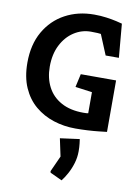

<svg xmlns="http://www.w3.org/2000/svg" viewBox="-107 -761 834 1157"><g transform="rotate(10 310.0 -183.0)"><path d="M380 4Q310 4 246.5 -16.5Q183 -37 133.5 -78.5Q84 -120 55.5 -184.5Q27 -249 27 -337Q27 -448 72.5 -527.5Q118 -607 196.5 -649.5Q275 -692 374 -692Q414 -692 449.5 -687Q485 -682 511 -676Q537 -670 547 -667L565 -461H484L433 -584Q424 -585 413 -586Q402 -587 372 -587Q316 -587 268.5 -556Q221 -525 192.5 -469Q164 -413 164 -337Q164 -267 192 -213Q220 -159 275.5 -128.5Q331 -98 411 -98Q422 -98 429.5 -98.5Q437 -99 441 -100V-229L338 -243L356 -324H572V-9Q554 -7 523 -3.5Q492 0 454.5 2Q417 4 380 4ZM280 292 278 283 322 186 299 78 418 62Q419 68 421.5 89Q424 110 424 136Q424 174 413 210Q402 246 385.5 276Q369 306 353 326Z"/></g></svg>

Font: Kreon Light
Style: Regular
Weight: 300
Designer: Julia Petretta
Foundry: Julia Petretta and Eli Heuer
Version: Version 2.002